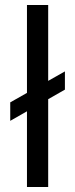

<svg xmlns="http://www.w3.org/2000/svg" viewBox="-20 -749 301 769"><path d="M88 0V-729H173V0ZM21 -265V-339L240 -463V-390Z"/></svg>

Font: Mona Sans SemiExpanded
Style: Regular
Weight: 400
Width: 6
Designer: Deni Anggara
Foundry: GitHub
Version: Version 2.000